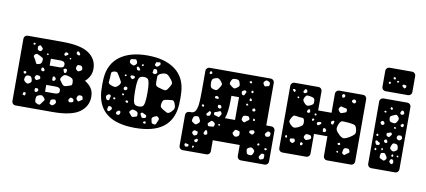

<svg xmlns="http://www.w3.org/2000/svg" viewBox="-75 -1025 3126 1410"><g transform="rotate(10 1488.0 -320.0)"><path d="M72 0Q61 0 53 -8Q45 -16 45 -27V-493Q45 -504 53 -512Q61 -520 72 -520H329Q469 -520 529.5 -478Q590 -436 590 -364Q590 -332 577 -308Q564 -284 544 -267Q573 -250 591.5 -224.5Q610 -199 610 -159Q610 -87 549.5 -43.5Q489 0 349 0ZM142 -471 134 -479 124 -475 127 -464H136ZM470 -462Q467 -467 464.5 -469.5Q462 -472 457 -470Q451 -469 450 -465.5Q449 -462 449 -456Q449 -449 457 -446Q463 -444 466.5 -442.5Q470 -441 474 -446Q477 -451 475.5 -454Q474 -457 470 -462ZM191 -455Q185 -460 181.5 -464.5Q178 -469 171 -465Q162 -460 161 -455.5Q160 -451 161 -441Q163 -432 167 -429Q171 -426 180 -425Q188 -424 190.5 -427.5Q193 -431 197 -438Q199 -444 197.5 -447Q196 -450 191 -455ZM390 -439Q389 -444 386.5 -445.5Q384 -447 379 -448Q374 -449 371 -449Q368 -449 366 -445Q362 -438 360.5 -434.5Q359 -431 364 -426Q368 -421 371.5 -423Q375 -425 381 -428Q391 -432 390 -439ZM247 -415 239 -419 234 -410 242 -405 248 -408ZM413 -415 406 -412 405 -405 413 -402 417 -409ZM188 -390Q175 -396 167 -399.5Q159 -403 148 -393Q139 -382 144.5 -375Q150 -368 157 -355Q164 -342 167 -333.5Q170 -325 184 -328Q200 -331 205 -338.5Q210 -346 212 -362Q213 -375 206.5 -379.5Q200 -384 188 -390ZM269 -332H339Q357 -332 366 -337Q375 -342 375 -357Q375 -372 365.5 -377.5Q356 -383 339 -383H269ZM491 -372Q481 -373 475.5 -372.5Q470 -372 466 -363Q462 -352 462.5 -346Q463 -340 471 -333Q480 -325 485.5 -327Q491 -329 500 -334Q508 -339 509 -343.5Q510 -348 508 -357Q504 -371 491 -372ZM395 -328Q386 -333 377 -325Q373 -321 374.5 -318Q376 -315 378 -310Q380 -304 381.5 -300.5Q383 -297 389 -298Q395 -299 397 -302Q399 -305 400 -312Q401 -318 400.5 -321.5Q400 -325 395 -328ZM234 -301Q230 -305 228 -308Q226 -311 220 -309Q214 -306 213 -302.5Q212 -299 213 -292Q214 -284 225 -282Q233 -281 237 -288Q241 -294 234 -301ZM457 -235Q457 -255 450.5 -263.5Q444 -272 425 -278Q405 -284 393.5 -283Q382 -282 370 -265Q358 -249 365 -240Q372 -231 383 -215Q392 -204 399.5 -203Q407 -202 420 -206Q437 -212 447 -215Q457 -218 457 -235ZM110 -256 98 -263 87 -254 94 -243H106ZM327 -250Q323 -255 320.5 -257.5Q318 -260 312 -258Q306 -257 306 -253Q306 -249 306 -243Q306 -237 305.5 -233Q305 -229 311 -227Q318 -225 321 -227Q324 -229 328 -235Q333 -241 327 -250ZM217 -232Q215 -241 210.5 -243.5Q206 -246 197 -247Q189 -248 185 -245.5Q181 -243 178 -235Q174 -227 176 -223.5Q178 -220 184 -214Q189 -210 192.5 -210.5Q196 -211 202 -215Q209 -219 213.5 -221Q218 -223 217 -232ZM156 -212Q152 -224 147.5 -228.5Q143 -233 131 -233Q118 -233 113 -229Q108 -225 104 -213Q101 -201 103 -195Q105 -189 115 -181Q125 -174 131.5 -173.5Q138 -173 148 -181Q158 -188 158.5 -194Q159 -200 156 -212ZM269 -137H339Q356 -137 365.5 -142Q375 -147 375 -162Q375 -177 365.5 -182.5Q356 -188 339 -188H269ZM534 -155Q523 -156 518 -154Q513 -152 508 -143Q504 -133 505 -127Q506 -121 514 -114Q521 -107 525.5 -110.5Q530 -114 538 -119Q545 -123 548 -125.5Q551 -128 550 -136Q548 -145 545.5 -149.5Q543 -154 534 -155ZM217 -145Q213 -151 209 -152Q205 -153 198 -152Q192 -151 192 -147Q192 -143 191 -137Q190 -128 196 -125Q205 -121 211 -127Q215 -132 217.5 -135.5Q220 -139 217 -145ZM486 -106Q486 -115 483 -119Q480 -123 470 -126Q463 -129 459.5 -125.5Q456 -122 451 -115Q445 -107 452 -97Q458 -89 468 -93Q476 -95 481 -96.5Q486 -98 486 -106ZM132 -97 126 -110 111 -103V-87L127 -84ZM271 -89Q261 -102 253.5 -105.5Q246 -109 231 -104Q216 -99 212.5 -91Q209 -83 209 -67Q209 -53 214.5 -47.5Q220 -42 234 -37Q245 -34 249.5 -39.5Q254 -45 261 -55Q269 -66 274 -72.5Q279 -79 271 -89ZM357 -87Q353 -94 348 -93Q343 -92 334 -91Q327 -89 323.5 -87.5Q320 -86 319 -79Q318 -68 316.5 -61.5Q315 -55 325 -51Q335 -46 340.5 -48.5Q346 -51 354 -59Q361 -67 361.5 -72.5Q362 -78 357 -87Z M965 10Q690 10 675 -213Q672 -260 675 -307Q683 -417 759 -473.5Q835 -530 965 -530Q1095 -530 1171.5 -473.5Q1248 -417 1255 -307Q1258 -260 1255 -213Q1240 10 965 10ZM1068 -491Q1065 -498 1060 -496Q1055 -494 1047 -494Q1041 -494 1038 -493Q1035 -492 1034 -487Q1031 -479 1029.5 -474Q1028 -469 1035 -465Q1042 -460 1047 -461Q1052 -462 1059 -468Q1066 -474 1068.5 -478Q1071 -482 1068 -491ZM893 -479Q888 -488 882.5 -487Q877 -486 867 -485Q858 -484 852.5 -483Q847 -482 845 -473Q843 -462 845.5 -457Q848 -452 857 -447Q868 -441 874 -440Q880 -439 889 -447Q898 -455 898 -461.5Q898 -468 893 -479ZM951 -456 943 -462 935 -455 938 -445 946 -449ZM1052 -433Q1049 -440 1045 -441Q1041 -442 1033 -441Q1027 -440 1026.5 -436.5Q1026 -433 1025 -427Q1024 -420 1022.5 -415.5Q1021 -411 1027 -408Q1035 -404 1040 -404Q1045 -404 1051 -410Q1057 -416 1056.5 -420.5Q1056 -425 1052 -433ZM922 -429Q917 -434 914 -436.5Q911 -439 906 -436Q900 -434 901.5 -430Q903 -426 904 -420Q905 -412 911 -411Q917 -410 920.5 -409Q924 -408 927 -413Q930 -419 928 -422Q926 -425 922 -429ZM1164 -385Q1146 -409 1131.5 -417.5Q1117 -426 1089 -416Q1062 -406 1061 -389.5Q1060 -373 1061 -344Q1062 -323 1072 -317.5Q1082 -312 1103 -307Q1122 -301 1133.5 -300.5Q1145 -300 1156 -317Q1171 -339 1175.5 -352Q1180 -365 1164 -385ZM788 -336Q777 -355 770 -365Q763 -375 742 -371Q722 -366 722.5 -353Q723 -340 721 -319Q719 -300 718 -288.5Q717 -277 735 -269Q757 -260 769 -261Q781 -262 797 -280Q810 -296 804.5 -307Q799 -318 788 -336ZM965 -150Q994 -150 1001 -166.5Q1008 -183 1010 -218Q1011 -233 1011 -260Q1011 -287 1010 -302Q1008 -335 1001 -352.5Q994 -370 965 -370Q937 -370 929.5 -352.5Q922 -335 920 -302Q919 -287 919 -260Q919 -233 920 -218Q922 -183 929.5 -166.5Q937 -150 965 -150ZM900 -358Q898 -365 893.5 -365Q889 -365 882 -366Q871 -367 868 -360Q866 -355 867.5 -352.5Q869 -350 874 -346Q878 -342 880.5 -340Q883 -338 889 -341Q895 -345 898 -348Q901 -351 900 -358ZM839 -363 828 -366 824 -356 832 -352 837 -355ZM846 -277Q838 -277 835 -268Q831 -258 838 -253Q846 -247 854 -253Q863 -259 860 -268Q859 -274 855.5 -275.5Q852 -277 846 -277ZM1220 -219Q1212 -240 1198.5 -238Q1185 -236 1163 -234Q1145 -232 1137.5 -227Q1130 -222 1126 -205Q1122 -187 1125 -178Q1128 -169 1144 -159Q1164 -147 1175.5 -141.5Q1187 -136 1205 -151Q1224 -169 1227 -182Q1230 -195 1220 -219ZM841 -223 832 -225 829 -216 837 -209 845 -215ZM746 -196Q739 -201 734.5 -200Q730 -199 723 -193Q713 -185 717 -173Q720 -164 723 -160Q726 -156 735 -156Q743 -156 743.5 -161.5Q744 -167 746 -175Q749 -183 750.5 -187.5Q752 -192 746 -196ZM787 -180 777 -186 768 -178 776 -170 784 -171ZM883 -173 872 -180 861 -172 868 -163 879 -160ZM967 -87Q967 -101 962.5 -106.5Q958 -112 945 -116Q931 -121 924 -119.5Q917 -118 908 -106Q901 -97 906.5 -91.5Q912 -86 920 -76Q925 -69 929 -67Q933 -65 941 -68Q953 -72 960 -73.5Q967 -75 967 -87ZM772 -106Q766 -117 752 -115Q745 -113 744 -109Q743 -105 742 -97Q741 -90 741 -86Q741 -82 748 -79Q755 -76 758 -79Q761 -82 766 -87Q771 -93 773.5 -96Q776 -99 772 -106ZM1015 -103Q1007 -107 1002 -109.5Q997 -112 991 -106Q985 -100 988.5 -95.5Q992 -91 995 -83Q998 -77 1000.5 -74Q1003 -71 1009 -72Q1019 -73 1024.5 -74Q1030 -75 1032 -85Q1033 -94 1028 -96.5Q1023 -99 1015 -103ZM1120 -96Q1113 -104 1107.5 -102.5Q1102 -101 1092 -97Q1083 -92 1078 -88Q1073 -84 1074 -74Q1077 -59 1079 -51Q1081 -43 1096 -40Q1110 -38 1113 -46.5Q1116 -55 1122 -68Q1127 -77 1127.5 -83Q1128 -89 1120 -96ZM835 -93Q829 -96 825.5 -94.5Q822 -93 817 -89Q812 -84 810 -81Q808 -78 810 -71Q813 -65 816.5 -63.5Q820 -62 827 -63Q833 -64 835 -66.5Q837 -69 839 -75Q840 -82 840.5 -85.5Q841 -89 835 -93ZM1036 -48 1022 -50 1016 -37 1027 -32 1036 -35Z M1338 110Q1327 110 1319 102Q1311 94 1311 83V-148Q1311 -159 1319 -167Q1327 -175 1338 -175H1352Q1376 -175 1386.5 -197.5Q1397 -220 1399.5 -257.5Q1402 -295 1402 -341V-493Q1402 -504 1410 -512Q1418 -520 1429 -520H1885Q1896 -520 1904 -512Q1912 -504 1912 -493V-175H1951Q1962 -175 1970 -167Q1978 -159 1978 -148V83Q1978 94 1970 102Q1962 110 1951 110H1772Q1761 110 1753 102Q1745 94 1745 83V0H1544V83Q1544 94 1536 102Q1528 110 1517 110ZM1870 -498Q1860 -502 1854.5 -500.5Q1849 -499 1842 -490Q1836 -483 1837.5 -477.5Q1839 -472 1844 -464Q1849 -457 1853 -456.5Q1857 -456 1865 -459Q1874 -461 1879 -462.5Q1884 -464 1885 -474Q1886 -485 1883 -489.5Q1880 -494 1870 -498ZM1444 -497Q1440 -497 1439 -494Q1438 -491 1436 -487Q1434 -480 1438 -477Q1443 -474 1448 -477Q1452 -480 1454 -481.5Q1456 -483 1455 -487Q1452 -497 1444 -497ZM1755 -471 1745 -478 1735 -469 1743 -460 1753 -461ZM1632 -472Q1615 -472 1608.5 -466.5Q1602 -461 1597 -446Q1592 -432 1597.5 -426Q1603 -420 1614 -412Q1625 -404 1631.5 -402.5Q1638 -401 1649 -409Q1661 -417 1666 -423.5Q1671 -430 1666 -445Q1662 -461 1655 -466.5Q1648 -472 1632 -472ZM1530 -434Q1518 -449 1509 -453.5Q1500 -458 1481 -451Q1464 -445 1460.5 -435Q1457 -425 1458 -407Q1459 -389 1464 -381Q1469 -373 1486 -369Q1502 -364 1509.5 -369Q1517 -374 1526 -388Q1536 -403 1538.5 -411.5Q1541 -420 1530 -434ZM1771 -411 1762 -404 1763 -392 1775 -391 1778 -402ZM1722 -398Q1715 -404 1710.5 -402Q1706 -400 1698 -395Q1692 -391 1692 -387Q1692 -383 1694 -376Q1697 -364 1707 -364Q1714 -364 1715.5 -367Q1717 -370 1719 -376Q1722 -384 1725.5 -388.5Q1729 -393 1722 -398ZM1774 -345 1765 -353 1758 -342 1762 -330 1776 -333ZM1604 -175H1679V-345H1622V-316Q1622 -222 1604 -175ZM1524 -324Q1519 -328 1513 -324Q1508 -322 1506 -320Q1504 -318 1505 -313Q1507 -308 1509.5 -307Q1512 -306 1517 -306Q1523 -306 1527 -305Q1531 -304 1533 -310Q1535 -316 1532 -318Q1529 -320 1524 -324ZM1750 -308H1740V-298L1747 -293L1757 -299ZM1816 -271 1806 -284 1791 -277 1793 -262 1807 -259ZM1562 -257Q1560 -264 1553 -264Q1547 -264 1543.5 -264.5Q1540 -265 1538 -259Q1534 -248 1542 -242Q1551 -234 1561 -241Q1566 -244 1564.5 -247.5Q1563 -251 1562 -257ZM1438 -240 1431 -248 1420 -244 1422 -233 1434 -229ZM1780 -207Q1775 -218 1768.5 -219Q1762 -220 1749 -219Q1738 -218 1734 -214Q1730 -210 1728 -199Q1725 -189 1727.5 -184Q1730 -179 1739 -173Q1747 -168 1751.5 -170.5Q1756 -173 1763 -180Q1772 -187 1778.5 -191.5Q1785 -196 1780 -207ZM1569 -214Q1563 -223 1557 -219Q1551 -215 1540 -211Q1531 -208 1525 -207Q1519 -206 1519 -196Q1519 -186 1524.5 -184.5Q1530 -183 1540 -180Q1549 -177 1554 -175.5Q1559 -174 1564 -182Q1571 -192 1573.5 -198Q1576 -204 1569 -214ZM1823 -204 1812 -210 1809 -199 1812 -191 1823 -192ZM1491 -205Q1483 -208 1480.5 -204Q1478 -200 1473 -194Q1468 -189 1465 -186Q1462 -183 1466 -177Q1469 -170 1473.5 -170.5Q1478 -171 1485 -172Q1494 -174 1495 -185Q1496 -192 1497 -197Q1498 -202 1491 -205ZM1425 -129Q1419 -142 1415 -148.5Q1411 -155 1397 -154Q1382 -153 1377 -146.5Q1372 -140 1369 -125Q1366 -113 1371.5 -108.5Q1377 -104 1388 -97Q1396 -92 1401.5 -93.5Q1407 -95 1414 -101Q1423 -109 1426 -114Q1429 -119 1425 -129ZM1522 -136Q1513 -141 1509 -138Q1505 -135 1498 -128Q1491 -122 1487.5 -117.5Q1484 -113 1488 -105Q1492 -96 1497.5 -96Q1503 -96 1512 -97Q1523 -98 1529 -98.5Q1535 -99 1537 -110Q1540 -121 1536 -125.5Q1532 -130 1522 -136ZM1944 -132Q1936 -136 1931.5 -133.5Q1927 -131 1922 -125Q1916 -118 1913.5 -114Q1911 -110 1916 -102Q1920 -94 1925 -94Q1930 -94 1939 -95Q1952 -98 1953 -111Q1954 -120 1952.5 -124.5Q1951 -129 1944 -132ZM1574 -126 1565 -124 1563 -116 1571 -114 1579 -117ZM1833 -118Q1828 -124 1824 -124Q1820 -124 1812 -121Q1805 -120 1801 -118Q1797 -116 1797 -108Q1797 -101 1800.5 -99Q1804 -97 1811 -94Q1817 -91 1821 -91Q1825 -91 1829 -96Q1834 -103 1835.5 -107Q1837 -111 1833 -118ZM1729 -87Q1728 -98 1722 -100Q1716 -102 1705 -104Q1697 -106 1693.5 -103.5Q1690 -101 1686 -94Q1681 -86 1678.5 -81Q1676 -76 1682 -69Q1690 -59 1695.5 -56Q1701 -53 1713 -57Q1725 -62 1727.5 -68.5Q1730 -75 1729 -87ZM1485 -64Q1478 -64 1476 -61Q1474 -58 1472 -52Q1469 -45 1468 -41.5Q1467 -38 1472 -33Q1478 -28 1482 -29Q1486 -30 1492 -34Q1497 -37 1496 -40.5Q1495 -44 1494 -49Q1492 -56 1491.5 -60Q1491 -64 1485 -64ZM1406 -48Q1396 -51 1390 -42Q1386 -36 1385 -32Q1384 -28 1388 -23Q1394 -16 1398 -12.5Q1402 -9 1410 -13Q1420 -16 1422.5 -20.5Q1425 -25 1425 -35Q1425 -44 1419.5 -45Q1414 -46 1406 -48ZM1888 -33 1875 -36 1870 -26 1877 -18 1885 -22ZM1948 -4 1938 -11 1927 -6 1931 5H1941ZM1848 12Q1838 3 1831 3Q1824 3 1812 10Q1802 16 1801.5 22.5Q1801 29 1804 41Q1806 51 1810 55Q1814 59 1824 60Q1836 61 1841.5 59Q1847 57 1852 47Q1857 35 1857.5 28Q1858 21 1848 12ZM1432 11Q1428 8 1425 10Q1422 12 1418 15Q1413 17 1411 19Q1409 21 1410 26Q1413 35 1422 36Q1431 36 1434 27Q1436 22 1436.5 18.5Q1437 15 1432 11ZM1928 35Q1918 32 1914 35.5Q1910 39 1904 47Q1899 55 1897.5 60Q1896 65 1902 73Q1908 80 1913 78.5Q1918 77 1927 74Q1933 72 1934.5 68.5Q1936 65 1936 57Q1936 48 1936 42.5Q1936 37 1928 35ZM1361 58Q1356 57 1353 56Q1350 55 1347 59Q1341 66 1348 75Q1354 83 1363 80Q1369 78 1372 76Q1375 74 1375 67Q1375 60 1371 60Q1367 60 1361 58ZM1416 67 1405 63 1402 73 1405 81 1413 77Z M2062 0Q2051 0 2043 -8Q2035 -16 2035 -27V-493Q2035 -504 2043 -512Q2051 -520 2062 -520H2241Q2252 -520 2260 -512Q2268 -504 2268 -493V-350H2368V-493Q2368 -504 2376 -512Q2384 -520 2395 -520H2574Q2585 -520 2593 -512Q2601 -504 2601 -493V-27Q2601 -16 2593 -8Q2585 0 2574 0H2395Q2384 0 2376 -8Q2368 -16 2368 -27V-175H2268V-27Q2268 -16 2260 -8Q2252 0 2241 0ZM2438 -500Q2434 -503 2431.5 -501Q2429 -499 2425 -496Q2420 -492 2423 -486Q2425 -480 2425.5 -477Q2426 -474 2432 -474Q2443 -475 2446 -485Q2447 -491 2445 -494Q2443 -497 2438 -500ZM2166 -474Q2164 -486 2154 -488Q2148 -489 2146.5 -485.5Q2145 -482 2142 -477Q2139 -472 2137.5 -469Q2136 -466 2140 -462Q2145 -457 2148 -457.5Q2151 -458 2157 -460Q2162 -463 2164.5 -465.5Q2167 -468 2166 -474ZM2531 -465Q2526 -476 2515 -475Q2504 -473 2501 -462Q2500 -456 2503 -454Q2506 -452 2512 -449Q2520 -444 2526 -449Q2530 -454 2531.5 -457Q2533 -460 2531 -465ZM2082 -465 2073 -475 2058 -473 2064 -460 2075 -452ZM2194 -442Q2179 -445 2170.5 -444Q2162 -443 2154 -429Q2146 -414 2148 -405.5Q2150 -397 2161 -385Q2172 -373 2180.5 -371Q2189 -369 2204 -376Q2220 -383 2225 -390.5Q2230 -398 2228 -415Q2226 -431 2218 -435Q2210 -439 2194 -442ZM2115 -421 2108 -427 2100 -421 2106 -414 2114 -413ZM2476 -387Q2475 -399 2467.5 -400Q2460 -401 2448 -404Q2438 -407 2432 -408Q2426 -409 2420 -400Q2414 -390 2414.5 -384Q2415 -378 2423 -369Q2430 -360 2435.5 -360Q2441 -360 2451 -364Q2463 -368 2470 -371Q2477 -374 2476 -387ZM2204 -347Q2196 -348 2192 -339Q2190 -333 2188.5 -330Q2187 -327 2192 -323Q2196 -319 2199.5 -319.5Q2203 -320 2208 -323Q2213 -325 2212.5 -328Q2212 -331 2211 -336Q2210 -341 2209.5 -343.5Q2209 -346 2204 -347ZM2257 -325 2248 -323V-313L2258 -309L2263 -318ZM2566 -263Q2560 -289 2545.5 -293Q2531 -297 2505 -300Q2476 -302 2460 -302.5Q2444 -303 2433 -277Q2421 -248 2427 -233Q2433 -218 2456 -197Q2477 -179 2491.5 -181.5Q2506 -184 2530 -198Q2554 -213 2563.5 -224.5Q2573 -236 2566 -263ZM2397 -293Q2392 -297 2388.5 -295Q2385 -293 2380 -289Q2373 -284 2377 -275Q2380 -266 2389 -266Q2394 -266 2394.5 -269Q2395 -272 2397 -277Q2398 -283 2400 -286.5Q2402 -290 2397 -293ZM2246 -287 2235 -281 2236 -268 2247 -270 2253 -277ZM2126 -280Q2111 -283 2102.5 -282Q2094 -281 2086 -267Q2076 -250 2074 -239.5Q2072 -229 2085 -215Q2100 -199 2111 -196Q2122 -193 2142 -202Q2164 -212 2173 -221.5Q2182 -231 2179 -255Q2176 -277 2162 -276.5Q2148 -276 2126 -280ZM2307 -263Q2305 -270 2300.5 -269Q2296 -268 2289 -268Q2279 -268 2277 -261Q2275 -255 2275 -251.5Q2275 -248 2280 -245Q2285 -241 2288 -243Q2291 -245 2296 -248Q2301 -252 2305 -254.5Q2309 -257 2307 -263ZM2348 -223Q2344 -228 2341 -229.5Q2338 -231 2332 -229Q2327 -227 2327 -223.5Q2327 -220 2327 -214Q2327 -209 2328 -206Q2329 -203 2335 -201Q2344 -199 2350 -208Q2355 -215 2348 -223ZM2252 -146Q2250 -158 2243 -160Q2236 -162 2224 -164Q2214 -165 2210 -162Q2206 -159 2201 -151Q2197 -142 2198 -137.5Q2199 -133 2206 -127Q2212 -121 2216.5 -120.5Q2221 -120 2229 -124Q2239 -129 2246 -131.5Q2253 -134 2252 -146ZM2468 -143 2457 -142 2449 -134 2458 -125 2471 -129ZM2077 -123 2070 -133 2061 -124 2064 -115 2075 -111ZM2135 -109Q2133 -116 2128.5 -115.5Q2124 -115 2117 -114Q2110 -113 2106 -113Q2102 -113 2100 -106Q2098 -93 2109 -87Q2116 -82 2120.5 -81.5Q2125 -81 2131 -87Q2138 -93 2138.5 -97.5Q2139 -102 2135 -109ZM2546 -97Q2542 -108 2535.5 -110.5Q2529 -113 2517 -112Q2506 -111 2503 -106.5Q2500 -102 2498 -91Q2495 -81 2495 -75.5Q2495 -70 2504 -64Q2512 -59 2517 -62.5Q2522 -66 2529 -72Q2538 -79 2544 -82.5Q2550 -86 2546 -97ZM2194 -96Q2190 -101 2185 -98Q2178 -95 2179 -90Q2180 -84 2180 -80.5Q2180 -77 2185 -76Q2191 -75 2193.5 -77.5Q2196 -80 2198 -85Q2201 -89 2199 -91Q2197 -93 2194 -96ZM2464 -79 2456 -83 2451 -75 2456 -70 2465 -69Z M2730 -575Q2719 -575 2711 -583Q2703 -591 2703 -602V-723Q2703 -734 2711 -742Q2719 -750 2730 -750H2899Q2910 -750 2918 -742Q2926 -734 2926 -723V-602Q2926 -591 2918 -583Q2910 -575 2899 -575ZM2780 -689 2772 -684 2774 -673 2787 -671 2791 -684ZM2818 -663 2811 -666 2801 -662 2807 -651 2816 -656ZM2756 -650 2744 -647V-638L2751 -632L2760 -638ZM2861 -645Q2855 -645 2852 -645Q2849 -645 2847 -640Q2845 -635 2847 -632.5Q2849 -630 2853 -627Q2857 -623 2860 -620.5Q2863 -618 2868 -621Q2877 -627 2875 -638Q2873 -644 2870 -644Q2867 -644 2861 -645ZM2725 0Q2714 0 2706 -8Q2698 -16 2698 -27V-493Q2698 -504 2706 -512Q2714 -520 2725 -520H2904Q2915 -520 2923 -512Q2931 -504 2931 -493V-27Q2931 -16 2923 -8Q2915 0 2904 0ZM2802 -465 2792 -467 2788 -456 2798 -447 2809 -455ZM2894 -441Q2892 -454 2881 -456Q2875 -457 2873 -454Q2871 -451 2868 -445Q2863 -436 2868 -430Q2876 -422 2884 -426Q2890 -429 2892.5 -431.5Q2895 -434 2894 -441ZM2763 -432 2756 -434 2747 -429 2754 -420 2764 -422ZM2852 -410Q2842 -420 2834.5 -417Q2827 -414 2815 -409Q2804 -404 2799 -399.5Q2794 -395 2795 -383Q2797 -369 2801 -363.5Q2805 -358 2819 -356Q2833 -353 2840 -355Q2847 -357 2854 -369Q2862 -382 2862 -390.5Q2862 -399 2852 -410ZM2901 -360Q2897 -363 2895 -361Q2893 -359 2890 -356Q2886 -353 2884 -351Q2882 -349 2884 -345Q2889 -335 2897 -336Q2905 -337 2907 -348Q2908 -356 2901 -360ZM2764 -341Q2762 -354 2751 -356Q2744 -357 2741.5 -354.5Q2739 -352 2736 -346Q2733 -341 2735 -338.5Q2737 -336 2741 -332Q2744 -328 2746.5 -326.5Q2749 -325 2753 -327Q2759 -330 2762 -332.5Q2765 -335 2764 -341ZM2854 -323 2847 -328 2839 -326 2840 -316 2850 -314ZM2829 -278Q2825 -284 2821 -283Q2817 -282 2810 -279Q2802 -277 2797.5 -276Q2793 -275 2793 -267Q2793 -258 2796 -254.5Q2799 -251 2808 -248Q2815 -246 2817.5 -249.5Q2820 -253 2825 -259Q2829 -265 2831.5 -268.5Q2834 -272 2829 -278ZM2908 -264Q2904 -272 2899.5 -273Q2895 -274 2887 -273Q2879 -272 2876 -269Q2873 -266 2871 -258Q2870 -250 2872.5 -246.5Q2875 -243 2882 -239Q2893 -233 2903 -242Q2909 -248 2910.5 -252.5Q2912 -257 2908 -264ZM2735 -252 2726 -259 2718 -248 2726 -240 2735 -243ZM2807 -217Q2803 -227 2796 -226Q2785 -225 2783 -216Q2782 -208 2791 -203Q2799 -198 2806 -203Q2811 -208 2807 -217ZM2742 -201Q2737 -205 2734 -207.5Q2731 -210 2725 -206Q2720 -202 2721 -198.5Q2722 -195 2725 -188Q2727 -182 2728.5 -179Q2730 -176 2736 -176Q2745 -176 2749.5 -177Q2754 -178 2756 -186Q2758 -193 2753.5 -195Q2749 -197 2742 -201ZM2890 -188Q2887 -199 2882 -203Q2877 -207 2865 -208Q2854 -209 2850 -204.5Q2846 -200 2842 -190Q2837 -178 2836.5 -171.5Q2836 -165 2845 -158Q2855 -149 2862 -149Q2869 -149 2880 -156Q2891 -163 2892 -169.5Q2893 -176 2890 -188ZM2785 -158 2774 -159V-149L2780 -141L2786 -149ZM2731 -154 2725 -146V-138L2734 -135L2740 -145ZM2870 -119 2863 -129 2854 -120 2857 -109 2868 -110ZM2816 -110Q2810 -120 2805 -124Q2800 -128 2788 -125Q2777 -123 2775 -117Q2773 -111 2772 -99Q2771 -89 2774.5 -85Q2778 -81 2787 -78Q2797 -73 2803 -71Q2809 -69 2817 -78Q2825 -87 2824 -93.5Q2823 -100 2816 -110ZM2907 -121 2901 -125 2892 -120 2898 -113 2907 -111ZM2864 -91Q2857 -92 2854.5 -88Q2852 -84 2849 -78Q2846 -73 2847.5 -70Q2849 -67 2853 -63Q2858 -59 2860.5 -56Q2863 -53 2868 -56Q2879 -61 2877 -73Q2876 -81 2874 -85Q2872 -89 2864 -91Z"/></g></svg>

Font: Rubik Moonrocks
Style: Regular
Weight: 400
Designer: Hubert and Fischer, NaN
Foundry: Hubert and Fischer, NaN
Version: Version 2.200